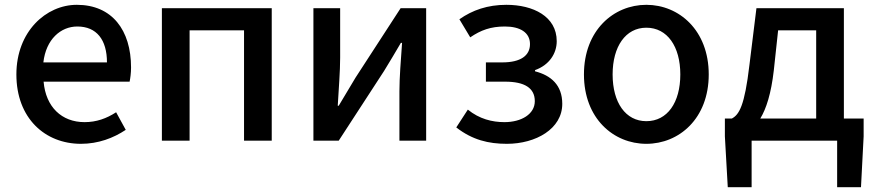

<svg xmlns="http://www.w3.org/2000/svg" viewBox="-20 -584 3627 797"><path d="M316 13C388 13 451 -11 502 -45L462 -118C422 -92 380 -77 331 -77C236 -77 170 -140 161 -245H518C521 -259 524 -281 524 -304C524 -459 445 -564 299 -564C171 -564 48 -453 48 -275C48 -93 167 13 316 13ZM160 -325C171 -421 232 -474 301 -474C381 -474 424 -419 424 -325Z M652 0H767V-458H993V0H1108V-550H652Z M1281 0H1386L1574 -289C1594 -321 1624 -372 1644 -406H1649C1644 -335 1638 -262 1638 -205V0H1749V-550H1643L1456 -262C1437 -229 1405 -178 1386 -145H1382C1386 -215 1392 -288 1392 -345V-550H1281Z M2084 13C2204 13 2314 -49 2314 -153C2314 -231 2267 -271 2201 -288V-293C2260 -314 2291 -362 2291 -413C2291 -516 2193 -564 2082 -564C2004 -564 1941 -542 1887 -504L1932 -429C1976 -459 2017 -474 2076 -474C2139 -474 2180 -449 2180 -401C2180 -353 2141 -325 2065 -325H1997V-245H2077C2157 -245 2200 -219 2200 -164C2200 -110 2144 -77 2074 -77C2023 -77 1970 -90 1922 -129L1874 -55C1941 -3 2008 13 2084 13Z M2663 13C2799 13 2922 -92 2922 -275C2922 -458 2799 -564 2663 -564C2527 -564 2404 -458 2404 -275C2404 -92 2527 13 2663 13ZM2663 -81C2577 -81 2523 -158 2523 -275C2523 -391 2577 -469 2663 -469C2750 -469 2804 -391 2804 -275C2804 -158 2750 -81 2663 -81Z M3192 -291 3210 -458H3368V-92H3136C3161 -133 3181 -196 3192 -291ZM3100 0H3455V193H3554L3565 -18V-92H3483V-550H3120L3091 -315C3071 -144 3048 -108 3018 -92H2989V-18L3001 193H3100Z"/></svg>

Font: Noto Sans HK Medium
Style: Regular
Weight: 500
Designer: Ryoko NISHIZUKA 西塚涼子 (kana, bopomofo & ideographs); Paul D. Hunt (Latin, Greek & Cyrillic); Sandoll Communications 산돌커뮤니
Foundry: Adobe
Version: Version 2.002;hotconv 1.0.116;makeotfexe 2.5.65601